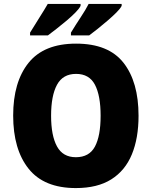

<svg xmlns="http://www.w3.org/2000/svg" viewBox="-20 -1040 772 977"><path d="M685 -451Q685 -337 651 -254.5Q617 -172 546.5 -127.5Q476 -83 366 -83Q204 -83 125.5 -181.5Q47 -280 47 -452Q47 -623 125.5 -720.5Q204 -818 367 -818Q532 -818 608.5 -720.5Q685 -623 685 -451ZM240 -451Q240 -350 270 -295Q300 -240 366 -240Q434 -240 463 -294Q492 -348 492 -451Q492 -554 463 -609Q434 -664 367 -664Q300 -664 270 -608.5Q240 -553 240 -451ZM599 -1010Q592 -996 572.5 -976.5Q553 -957 528 -935.5Q503 -914 478 -894Q453 -874 434 -860H341V-874Q364 -912 390.5 -952Q417 -992 431 -1020H599ZM390 -1010Q383 -996 364 -976.5Q345 -957 319.5 -935.5Q294 -914 269 -894.5Q244 -875 224 -860H133V-874Q156 -912 181.5 -952Q207 -992 223 -1020H390Z"/></svg>

Font: Noto Sans Telugu UI SemiCondensed Black
Style: Regular
Weight: 900
Width: 4
Designer: Jelle Bosma - Monotype Design Team
Foundry: Monotype Imaging Inc.
Version: Version 2.005; ttfautohint (v1.8.4.7-5d5b)